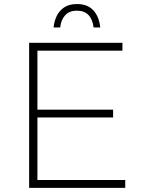

<svg xmlns="http://www.w3.org/2000/svg" viewBox="-20 -906 686 926"><path d="M584 0H120.5V-699.5H570.5V-661.5H160.5V-377H525.5V-339.5H160.5V-38H584ZM463.5 -773.5H431.5Q421 -854.5 351 -854.5Q313.5 -854.5 293.5 -831.5Q273.5 -808.5 270.5 -773.5H238.5Q241 -802 253 -827.8Q265 -853.5 289 -870Q313 -886.5 351 -886.5Q403 -886.5 430.8 -855.5Q458.5 -824.5 463.5 -773.5Z"/></svg>

Font: Argentum Novus ExtraLight
Style: Regular
Weight: 250
Designer: Julieta Ulanovsky (font) & Cristiano Sobral (main changes)
Foundry: Julieta Ulanovsky (font) & Cristiano Sobral (main changes)
Version: Version 3.00;November 27, 2020;FontCreator 13.0.0.2655 64-bi